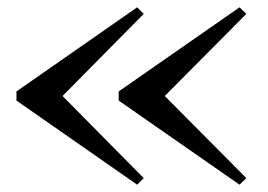

<svg xmlns="http://www.w3.org/2000/svg" viewBox="-20 -650 734 525"><path d="M430.5 -387.5 653.5 -163 635 -145 304.5 -375V-400L635 -630L653.5 -612ZM151 -387.5 373 -163 355 -145 25 -375V-400L355 -630L373 -612Z"/></svg>

Font: Bodoni* 06pt
Style: Regular
Weight: 400
Version: Version 2.3